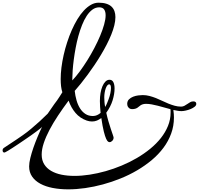

<svg xmlns="http://www.w3.org/2000/svg" viewBox="-50 -1308 1509 1456"><path d="M-20.5 -186.5Q3.9 -202.6 28.8 -219.2Q50.3 -233.4 75.2 -250Q100.1 -266.6 122.1 -282.2Q155.3 -305.2 188.5 -333.5Q221.7 -361.8 249.5 -386.7Q281.2 -416 311.5 -445.8L361.8 -518.6Q371.6 -530.3 382.1 -545.7Q392.6 -561 401.9 -575.2Q412.6 -591.3 422.9 -608.4Q416 -628.9 413.1 -654.1Q410.2 -679.2 410.2 -708.5Q410.2 -749.5 416 -796.4Q421.9 -843.3 432.9 -891.6Q443.8 -939.9 459.5 -988Q475.1 -1036.1 494.6 -1080.3Q514.2 -1124.5 537.1 -1162.4Q560.1 -1200.2 585.9 -1228Q611.8 -1255.9 639.9 -1271.7Q668 -1287.6 697.8 -1287.6Q731.9 -1287.6 756.3 -1279.8Q780.8 -1272 795.9 -1257.6Q811 -1243.2 818.1 -1223.1Q825.2 -1203.1 825.2 -1178.2Q825.2 -1149.4 816.9 -1115.7Q808.6 -1082 793.7 -1045.2Q778.8 -1008.3 758.8 -969.5Q738.8 -930.7 715.3 -891.6Q691.9 -852.5 666.3 -814.5Q640.6 -776.4 614.7 -741.2Q588.9 -706.1 563.7 -674.8Q538.6 -643.6 516.6 -618.7Q520.5 -582 530.3 -547.6Q540 -513.2 556.6 -486.6Q573.2 -460 597.4 -444.1Q621.6 -428.2 654.3 -428.2Q671.4 -428.2 686 -434.8Q700.7 -441.4 712.9 -452.1Q710.4 -475.6 709 -497.8Q707.5 -520 707.5 -542Q707.5 -573.2 712.4 -602.3Q717.3 -631.3 726.8 -653.8Q736.3 -676.3 749.8 -689.7Q763.2 -703.1 780.8 -703.1Q800.8 -703.1 809.8 -684.6Q818.8 -666 818.8 -637.2Q818.8 -595.7 804 -547.4Q789.1 -499 755.9 -453.1Q763.2 -418.9 772.7 -386.7Q782.2 -354.5 790.8 -328.9Q799.3 -303.2 805.4 -285.9Q811.5 -268.6 811.5 -264.2Q811.5 -257.3 808.8 -251.2Q806.2 -245.1 801.8 -240.5Q797.4 -235.8 792 -232.9Q786.6 -230 780.8 -230Q776.4 -230 769.8 -233.9Q763.2 -237.8 754.9 -255.6Q746.6 -273.4 737.3 -310.3Q728 -347.2 718.3 -413.1Q702.6 -400.9 685.3 -393.8Q668 -386.7 647.5 -386.7Q628.4 -386.7 607.9 -393.6Q556.6 -411.6 522.9 -451.2Q489.3 -490.7 470.2 -544.9Q427.2 -487.3 390.1 -431.4Q353 -375.5 325.4 -323.2Q297.9 -271 282 -223.4Q266.1 -175.8 266.1 -135.7Q266.1 -93.3 284.9 -62.7Q303.7 -32.2 337.2 -12.5Q370.6 7.3 416 16.6Q461.4 25.9 515.1 25.9Q569.3 25.9 629.6 16.6Q689.9 7.3 751.2 -10Q812.5 -27.3 872.8 -52.5Q933.1 -77.6 987.8 -109.6Q1042.5 -141.6 1089.4 -179.9Q1136.2 -218.3 1170.4 -261.7Q1204.6 -305.2 1224.1 -353.5Q1243.7 -401.9 1243.7 -454.1Q1243.7 -460.9 1243.7 -467Q1243.7 -473.1 1242.7 -480Q1219.7 -485.8 1195.3 -492.9Q1170.9 -500 1147 -506.1Q1123 -512.2 1100.3 -516.4Q1077.6 -520.5 1058.6 -520.5Q1043.9 -520.5 1034.2 -517.6Q1024.4 -514.6 1017.3 -510.3Q1010.3 -505.9 1004.4 -500.5Q998.5 -495.1 991.7 -490.7Q984.9 -486.3 975.3 -483.4Q965.8 -480.5 951.7 -480.5Q941.9 -480.5 935.1 -484.1Q928.2 -487.8 923.6 -493.7Q918.9 -499.5 916.7 -506.3Q914.6 -513.2 914.6 -519.5Q914.6 -541 927.7 -554.2Q940.9 -567.4 959.7 -574.7Q978.5 -582 998.5 -584.5Q1018.6 -586.9 1032.2 -586.9Q1058.6 -586.9 1083.5 -580.3Q1108.4 -573.7 1132.6 -564.2Q1156.7 -554.7 1180.2 -543.2Q1203.6 -531.7 1227.3 -522.2Q1251 -512.7 1274.7 -506.1Q1298.3 -499.5 1323.2 -499.5Q1336.9 -499.5 1348.4 -505.6Q1359.9 -511.7 1370.6 -519.3Q1381.3 -526.9 1392.1 -533Q1402.8 -539.1 1415.5 -539.1Q1428.7 -539.1 1433.6 -533.7Q1438.5 -528.3 1438.5 -520Q1438.5 -508.3 1425.8 -498.3Q1413.1 -488.3 1395.3 -481Q1377.4 -473.6 1358.4 -469.5Q1339.4 -465.3 1326.2 -465.3Q1313 -465.3 1297.6 -467.8Q1282.2 -470.2 1265.1 -474.1V-469.2Q1267.1 -455.6 1268.1 -442.4Q1269 -429.2 1269 -416.5Q1269 -352.5 1248 -295.2Q1227.1 -237.8 1189.7 -187.5Q1152.3 -137.2 1101.3 -94.5Q1050.3 -51.8 990.5 -16.6Q930.7 18.6 864.3 45.4Q797.9 72.3 730.2 90.6Q662.6 108.9 595.7 118.4Q528.8 127.9 467.8 127.9Q404.3 127.9 350.1 117.4Q295.9 106.9 256.1 85.4Q216.3 64 193.6 31.2Q170.9 -1.5 170.9 -45.9Q170.9 -72.3 179.9 -109.4Q189 -146.5 203.1 -187.5Q217.3 -228.5 234.9 -270.3Q252.4 -312 269.5 -347.2Q268.1 -343.8 256.3 -334.2Q244.6 -324.7 226.3 -311Q208 -297.4 185.1 -281.2Q162.1 -265.1 137.7 -248.5Q113.3 -231.9 89.4 -215.8Q65.4 -199.7 45.7 -187Q25.9 -174.3 11.5 -165.5Q-2.9 -156.7 -7.8 -154.8Q-13.2 -151.4 -17.6 -151.4Q-23.9 -151.4 -27.1 -156.2Q-30.3 -161.1 -30.3 -167.5Q-30.3 -179.7 -20.5 -186.5ZM702.6 -1252.4Q674.3 -1252.4 650.6 -1234.9Q627 -1217.3 607.4 -1187.5Q587.9 -1157.7 572.3 -1118.4Q556.6 -1079.1 544.4 -1034.9Q532.2 -990.7 523.7 -944.8Q515.1 -898.9 509.5 -856.2Q503.9 -813.5 501.2 -776.4Q498.5 -739.3 498.5 -713.4V-698.2Q525.4 -726.6 554.7 -766.1Q584 -805.7 612.1 -850.6Q640.1 -895.5 665.3 -943.4Q690.4 -991.2 709.5 -1036.6Q728.5 -1082 739.7 -1122.1Q751 -1162.1 751 -1191.9Q751 -1220.2 739.7 -1236.3Q728.5 -1252.4 702.6 -1252.4ZM773.9 -556.2Q782.7 -579.6 787.1 -601.8Q791.5 -624 791.5 -640.6Q791.5 -652.8 788.3 -660.6Q785.2 -668.5 777.8 -668.5Q770 -668.5 763.2 -659.7Q756.3 -650.9 751.5 -637Q746.6 -623 743.7 -605.2Q740.7 -587.4 740.7 -569.8Q740.7 -552.7 742.2 -534.2Q743.7 -515.6 747.6 -496.6Q756.8 -512.2 762.7 -527.6Q768.6 -543 773.9 -556.2Z"/></svg>

Font: Meddon
Style: Regular
Weight: 400
Designer: Vernon Adams
Foundry: Vernon Adams
Version: Version 1.000